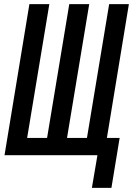

<svg xmlns="http://www.w3.org/2000/svg" viewBox="-20 -755 647 934"><path d="M522 159H427L454 0H2L123 -735H220L112 -84H209L317 -735H414L306 -84H403L511 -735H607L500 -84H562Z"/></svg>

Font: Iosevka Curly MdExObl
Style: Regular
Weight: 500
Width: 7
Italic angle: -9°
Monospace: yes
Designer: Belleve Invis
Foundry: Belleve Invis
Version: Version 11.1.0; ttfautohint (v1.8.3)